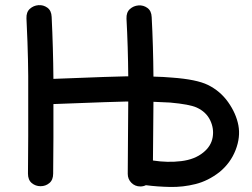

<svg xmlns="http://www.w3.org/2000/svg" viewBox="-20 -736 999 762"><path d="M537 4Q549 4 559 -1Q605 5 655.5 6Q706 7 756 -5.5Q806 -18 851 -53Q895 -89 915 -140.5Q935 -192 926 -239Q917 -286 885.5 -330.5Q854 -375 805 -399Q760 -421 663 -428Q630 -431 589 -432Q588 -556 582 -668Q581 -693 565 -704.5Q549 -716 529.5 -714.5Q510 -713 495.5 -700Q481 -687 482 -662Q488 -551 489 -433H478Q449 -433 192 -423Q191 -545 185 -669Q184 -694 168 -705.5Q152 -717 132.5 -715.5Q113 -714 98.5 -701Q84 -688 85 -663Q90 -558 91 -500Q92 -473 92 -434.5Q92 -396 92 -352.5Q92 -309 92 -268Q92 -227 92 -196Q91 -97 91 -47Q91 -22 106 -9.5Q121 3 141 3Q161 3 176 -9.5Q191 -22 191 -47Q191 -96 192 -189Q192 -281 192 -323Q454 -333 479 -333H489Q489 -294 488 -197Q487 -100 487 -46Q487 -25 501.5 -10.5Q516 4 537 4ZM587 -99Q587 -136 588 -213Q589 -290 589 -332Q624 -331 655 -329Q733 -322 761 -309Q798 -292 814 -259Q830 -226 824 -191Q818 -156 787 -131Q753 -103 699 -96.5Q645 -90 587 -99Z"/></svg>

Font: Balsamiq Sans
Style: Regular
Weight: 400
Designer: Michael Angeles
Foundry: Balsamiq SRL
Version: Version 1.020; ttfautohint (v1.8.4.7-5d5b);gftools[0.9.26]